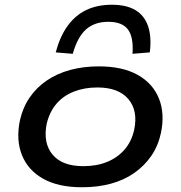

<svg xmlns="http://www.w3.org/2000/svg" viewBox="-20 -781 763 810"><path d="M326 9Q226 9 162 -27Q98 -63 72.5 -127Q47 -191 64 -273Q76 -327 105 -369.5Q134 -412 177.5 -441.5Q221 -471 276.5 -486Q332 -501 397 -501Q497 -501 561 -465Q625 -429 650.5 -365.5Q676 -302 659 -220Q647 -165 618 -123Q589 -81 546 -51Q503 -21 447.5 -6Q392 9 326 9ZM332 -80Q388 -80 432 -98Q476 -116 505.5 -150Q535 -184 546 -233Q563 -314 521.5 -363Q480 -412 391 -412Q336 -412 291.5 -394.5Q247 -377 218 -343Q189 -309 177 -259Q161 -178 201.5 -129Q242 -80 332 -80ZM287 -554 215 -560Q233 -627 265 -671.5Q297 -716 343.5 -738.5Q390 -761 452 -761Q513 -761 551 -738.5Q589 -716 604.5 -671Q620 -626 612 -560L539 -554Q544 -625 519.5 -657Q495 -689 437 -689Q379 -689 343 -657Q307 -625 287 -554Z"/></svg>

Font: Nunito Sans 10pt Expanded SemiBold
Style: Italic
Weight: 600
Width: 7
Italic angle: -9°
Designer: Vernon Adams
Foundry: Vernon Adams
Version: Version 3.101;gftools[0.9.27]